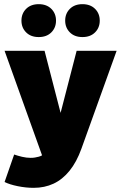

<svg xmlns="http://www.w3.org/2000/svg" viewBox="-20 -714 582 922"><path d="M142 188Q104 188 65 180Q26 172 2 160L48 28Q65 34 86 39Q107 44 127 44Q138 44 147.5 42.5Q157 41 166 38.5Q175 36 182 32L2 -470H194L271 -172L348 -470H540L371 0Q348 64 314 106Q280 148 237 168Q194 188 142 188ZM376 -536Q338 -536 315.5 -558.5Q293 -581 293 -615Q293 -649 315.5 -671.5Q338 -694 376 -694Q414 -694 436.5 -671.5Q459 -649 459 -615Q459 -581 436.5 -558.5Q414 -536 376 -536ZM166 -536Q128 -536 105.5 -558.5Q83 -581 83 -615Q83 -649 105.5 -671.5Q128 -694 166 -694Q204 -694 226.5 -671.5Q249 -649 249 -615Q249 -581 226.5 -558.5Q204 -536 166 -536Z"/></svg>

Font: Gantari Black
Style: Regular
Weight: 900
Version: Version 1.000